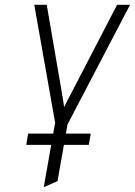

<svg xmlns="http://www.w3.org/2000/svg" viewBox="-20 -531 562 801"><path d="M162.5 250 210 -19 123 -511H175L237.5 -147.5Q240 -133 243 -115.2Q246 -97.5 247.5 -84Q254.5 -98.5 263.2 -115.5Q272 -132.5 280 -147.5L468.5 -511H522.5L261.5 -11.5L220 224.5ZM89.5 73.5 97.5 26.5H358.5L350.5 73.5Z"/></svg>

Font: Overpass ExtraLight
Style: Italic
Weight: 250
Italic angle: -10°
Designer: Delve Withrington, Dave Bailey, Thomas Jockin
Foundry: Delve Fonts LLC
Version: Version 4.000